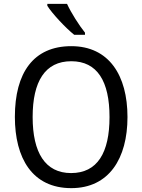

<svg xmlns="http://www.w3.org/2000/svg" viewBox="-20 -964 736 994"><path d="M327 -944H225V-934C249 -895 320 -819 364 -784H420V-795C390 -832 348 -898 327 -944ZM640 -358C640 -574 544 -725 349 -725C153 -725 57 -587 57 -359C57 -145 147 10 349 10C544 10 640 -143 640 -358ZM149 -358C149 -542 213 -647 349 -647C484 -647 547 -543 547 -358C547 -173 484 -68 348 -68C214 -68 149 -174 149 -358Z"/></svg>

Font: Noto Sans Thai Looped SemiCondensed
Style: Regular
Weight: 400
Width: 4
Designer: Sasikarn Vongin, Ben Mitchell
Foundry: The Fontpad Ltd
Version: Version 1.001